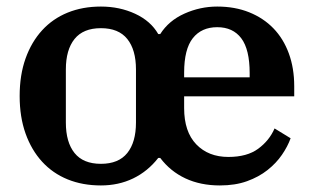

<svg xmlns="http://www.w3.org/2000/svg" viewBox="-20 -554 957 586"><path d="M288 12Q232 12 186.5 -6.5Q141 -25 108.5 -60.5Q76 -96 58 -146.5Q40 -197 40 -261Q40 -325 58 -375.5Q76 -426 108.5 -461.5Q141 -497 186.5 -515.5Q232 -534 288 -534Q345 -534 392.5 -512Q440 -490 463 -450H469Q495 -491 543 -512.5Q591 -534 643 -534Q697 -534 740.5 -516.5Q784 -499 814.5 -467.5Q845 -436 861.5 -391Q878 -346 878 -291V-260H542V-224Q542 -152 579 -113.5Q616 -75 677 -75Q734 -75 768 -100Q802 -125 818 -162L867 -132Q858 -107 840.5 -81.5Q823 -56 796.5 -35Q770 -14 734 -1Q698 12 651 12Q592 12 546 -9.5Q500 -31 469 -72H463Q431 -31 386.5 -9.5Q342 12 288 12ZM288 -54Q342 -54 368.5 -87Q395 -120 395 -180V-342Q395 -402 368.5 -435Q342 -468 288 -468Q234 -468 207.5 -435Q181 -402 181 -342V-180Q181 -120 207.5 -87Q234 -54 288 -54ZM542 -318H742V-331Q742 -403 716.5 -437Q691 -471 643 -471Q595 -471 568.5 -437.5Q542 -404 542 -332Z"/></svg>

Font: IBM Plex Serif SemiBold
Style: Regular
Weight: 600
Designer: Mike Abbink, Paul van der Laan, Pieter van Rosmalen
Foundry: Bold Monday
Version: Version 2.5